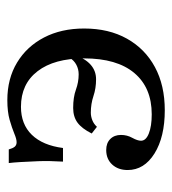

<svg xmlns="http://www.w3.org/2000/svg" viewBox="8 -475 478 534"><g transform="rotate(-90 247.0 -208.0)"><path d="M207.3 11.3Q133.1 11.3 87.1 -17.3Q41.1 -46 41.1 -91.9Q41.1 -118.5 56.5 -135.1Q71.8 -151.6 96.8 -151.6Q116.1 -151.6 127.4 -140.3Q138.7 -129 138.7 -110.5Q138.7 -93.5 130.6 -79Q122.6 -64.5 122.6 -54.8Q122.6 -41.1 142.7 -33.1Q162.9 -25 196 -25Q270.2 -25 310.9 -73.4Q351.6 -121.8 351.6 -212.9Q351.6 -296 316.1 -342.3Q280.6 -388.7 216.9 -388.7Q168.5 -388.7 139.1 -358.5Q109.7 -328.2 102.4 -271.8H64.5Q66.9 -311.3 65.7 -340.3Q64.5 -369.4 63.3 -389.9Q62.1 -410.5 60.5 -422.6H98.4Q101.6 -411.3 106 -406Q110.5 -400.8 118.5 -400.8Q127.4 -400.8 142.7 -407.3Q158.1 -413.7 180.6 -420.2Q203.2 -426.6 235.5 -426.6Q295.2 -426.6 339.9 -399.6Q384.7 -372.6 409.7 -324.6Q434.7 -276.6 434.7 -212.9Q434.7 -144.4 406.5 -94Q378.2 -43.5 327.4 -16.1Q276.6 11.3 207.3 11.3ZM353.2 -253.2 360.5 -237.9Q350.8 -209.7 333.9 -194.8Q316.9 -179.8 293.5 -179.8Q268.5 -179.8 246.8 -187.1Q225 -194.4 200.8 -194.4Q190.3 -194.4 179.8 -190.3Q169.4 -186.3 161.3 -177.4L142.7 -191.9Q156.5 -219.4 173 -231.5Q189.5 -243.5 213.7 -243.5Q243.5 -243.5 264.5 -235.9Q285.5 -228.2 307.3 -228.2Q321.8 -228.2 333.9 -234.7Q346 -241.1 353.2 -253.2Z"/></g></svg>

Font: Playfair 9pt
Style: Regular
Weight: 400
Designer: Claus Eggers Sørensen
Foundry: Claus Eggers Sørensen
Version: Version 2.203